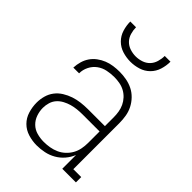

<svg xmlns="http://www.w3.org/2000/svg" viewBox="-223 -844 946 946"><g transform="rotate(45 250.0 -371.0)"><path d="M215 8Q185 8 155.5 -1Q126 -10 105 -31Q84 -52 75 -81.5Q66 -111 66 -141Q66 -165 72.5 -188.5Q79 -212 93.5 -231Q108 -250 129 -263Q150 -276 172.5 -283.5Q195 -291 219 -294Q243 -297 268 -297H386V-358Q386 -377 383 -395.5Q380 -414 372 -431Q364 -448 351 -462Q338 -476 321.5 -485Q305 -494 286 -497.5Q267 -501 248 -501Q224 -501 199.5 -496Q175 -491 155 -476.5Q135 -462 123.5 -439Q112 -416 112 -391H72Q73 -413 79 -434Q85 -455 97 -472.5Q109 -490 126.5 -503Q144 -516 164 -524Q184 -532 205.5 -535Q227 -538 248 -538Q272 -538 296 -533.5Q320 -529 341 -518.5Q362 -508 379 -490.5Q396 -473 407 -451.5Q418 -430 422 -406Q426 -382 426 -358V-37H481V0H386V-96Q376 -71 358.5 -50.5Q341 -30 317.5 -16.5Q294 -3 267.5 2.5Q241 8 215 8ZM227 -29Q248 -29 268.5 -32.5Q289 -36 308 -44.5Q327 -53 342.5 -67.5Q358 -82 368 -100Q378 -118 382 -138.5Q386 -159 386 -180V-260H268Q249 -260 230 -258Q211 -256 193.5 -251Q176 -246 159 -237Q142 -228 129.5 -214Q117 -200 111.5 -181.5Q106 -163 106 -145Q106 -121 114 -98Q122 -75 139 -58.5Q156 -42 179.5 -35.5Q203 -29 227 -29ZM250 -610Q222 -610 194.5 -618.5Q167 -627 147 -647Q127 -667 118.5 -694.5Q110 -722 110 -750H150Q150 -730 156 -709.5Q162 -689 176 -674.5Q190 -660 210 -653.5Q230 -647 250 -647Q270 -647 290 -653.5Q310 -660 324 -674.5Q338 -689 344 -709.5Q350 -730 350 -750H390Q390 -722 381.5 -694.5Q373 -667 353 -647Q333 -627 305.5 -618.5Q278 -610 250 -610Z"/></g></svg>

Font: Iosevka Slab Extralight
Style: Regular
Weight: 200
Monospace: yes
Designer: Belleve Invis
Foundry: Belleve Invis
Version: Version 11.1.1; ttfautohint (v1.8.3)